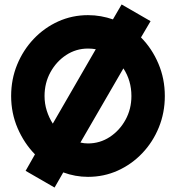

<svg xmlns="http://www.w3.org/2000/svg" viewBox="-20 -781 790 862"><path d="M225 61 95 -14 137 -88Q88.5 -137.5 59.2 -205.2Q30 -273 30 -350Q30 -425 57 -490.8Q84 -556.5 131.5 -606.5Q179 -656.5 241.5 -684.8Q304 -713 375 -713Q405 -713 433 -708Q461 -703 487 -694L526 -761L656 -686L613 -613Q662.5 -563 691.2 -495.2Q720 -427.5 720 -350Q720 -275 693.2 -209.2Q666.5 -143.5 619 -93.5Q571.5 -43.5 509 -15.2Q446.5 13 375 13Q318 13 264 -7ZM217 -226 410 -560Q393.5 -563 375 -563Q321.5 -563 277.2 -534Q233 -505 206.5 -456.8Q180 -408.5 180 -350Q180 -315.5 190 -284Q200 -252.5 217 -226ZM375 -137Q428.5 -137 472.8 -166Q517 -195 543.5 -243.2Q570 -291.5 570 -350Q570 -419 534 -474L341 -141Q349.5 -139 358.2 -138Q367 -137 375 -137Z"/></svg>

Font: Urbanist Black
Style: Regular
Weight: 900
Designer: Corey Hu
Foundry: Corey Hu
Version: Version 1.330; ttfautohint (v1.8.4.7-5d5b)